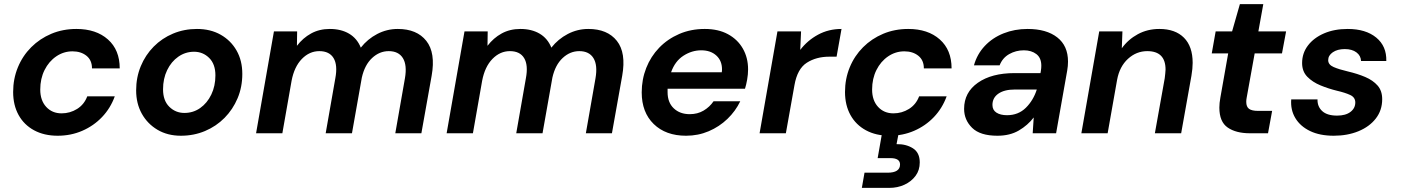

<svg xmlns="http://www.w3.org/2000/svg" viewBox="-20 -649 6821 935"><path d="M261 12Q195 12 146 -14.5Q97 -41 70.5 -89Q44 -137 44 -201Q44 -265 67 -321Q90 -377 132 -419Q174 -461 230 -484.5Q286 -508 352 -508Q448 -508 505.5 -457Q563 -406 563 -316H428Q428 -356 401 -377.5Q374 -399 333 -399Q290 -399 254 -374.5Q218 -350 197 -308Q176 -266 176 -213Q176 -160 205 -128.5Q234 -97 280 -97Q321 -97 355.5 -118.5Q390 -140 405 -180H539Q518 -122 477 -79Q436 -36 380.5 -12Q325 12 261 12Z M861 12Q796 12 747 -17Q698 -46 670.5 -95.5Q643 -145 643 -209Q643 -272 665.5 -326.5Q688 -381 728.5 -422Q769 -463 823 -485.5Q877 -508 939 -508Q1005 -508 1054.5 -480Q1104 -452 1132 -403Q1160 -354 1160 -289Q1160 -225 1137 -170.5Q1114 -116 1073.5 -75Q1033 -34 978.5 -11Q924 12 861 12ZM878 -99Q921 -99 955 -123Q989 -147 1009 -188.5Q1029 -230 1029 -282Q1029 -337 998.5 -367Q968 -397 925 -397Q883 -397 848.5 -373Q814 -349 794 -307.5Q774 -266 774 -214Q774 -159 804.5 -129Q835 -99 878 -99Z M1227 0 1314 -496H1427L1426 -426Q1455 -464 1495 -486Q1535 -508 1586 -508Q1641 -508 1680 -485Q1719 -462 1737 -417Q1770 -459 1817 -483.5Q1864 -508 1917 -508Q2010 -508 2056 -450Q2102 -392 2082 -280L2032 0H1905L1952 -268Q1963 -332 1942 -366Q1921 -400 1873 -400Q1828 -400 1792 -366.5Q1756 -333 1742 -271L1694 0H1566L1613 -268Q1625 -332 1604.5 -366Q1584 -400 1535 -400Q1487 -400 1450 -362Q1413 -324 1400 -256L1355 0Z M2155 0 2242 -496H2355L2354 -426Q2383 -464 2423 -486Q2463 -508 2514 -508Q2569 -508 2608 -485Q2647 -462 2665 -417Q2698 -459 2745 -483.5Q2792 -508 2845 -508Q2938 -508 2984 -450Q3030 -392 3010 -280L2960 0H2833L2880 -268Q2891 -332 2870 -366Q2849 -400 2801 -400Q2756 -400 2720 -366.5Q2684 -333 2670 -271L2622 0H2494L2541 -268Q2553 -332 2532.5 -366Q2512 -400 2463 -400Q2415 -400 2378 -362Q2341 -324 2328 -256L2283 0Z M3321 12Q3222 12 3163.5 -45Q3105 -102 3105 -199Q3105 -262 3127 -318Q3149 -374 3190 -416.5Q3231 -459 3287.5 -483.5Q3344 -508 3412 -508Q3478 -508 3525 -482.5Q3572 -457 3597.5 -412.5Q3623 -368 3623 -311Q3623 -287 3618.5 -261.5Q3614 -236 3608 -217H3231Q3231 -209 3231 -200Q3231 -150 3261 -121.5Q3291 -93 3339 -93Q3377 -93 3406.5 -110.5Q3436 -128 3455 -156H3585Q3562 -108 3522.5 -70Q3483 -32 3431.5 -10Q3380 12 3321 12ZM3395 -404Q3349 -404 3308 -377.5Q3267 -351 3248 -297H3495Q3496 -305 3496 -308Q3497 -352 3469 -378Q3441 -404 3395 -404Z M3679 0 3766 -496H3881L3877 -406Q3912 -452 3963.5 -480Q4015 -508 4078 -508L4054 -373H4019Q3955 -373 3909 -343.5Q3863 -314 3849 -235L3807 0Z M4312 12Q4246 12 4197 -14.5Q4148 -41 4121.5 -89Q4095 -137 4095 -201Q4095 -265 4118 -321Q4141 -377 4183 -419Q4225 -461 4281 -484.5Q4337 -508 4403 -508Q4499 -508 4556.5 -457Q4614 -406 4614 -316H4479Q4479 -356 4452 -377.5Q4425 -399 4384 -399Q4341 -399 4305 -374.5Q4269 -350 4248 -308Q4227 -266 4227 -213Q4227 -160 4256 -128.5Q4285 -97 4331 -97Q4372 -97 4406.5 -118.5Q4441 -140 4456 -180H4590Q4569 -122 4528 -79Q4487 -36 4431.5 -12Q4376 12 4312 12ZM4177 266 4190 192H4302Q4363 192 4363 152Q4363 121 4316 121H4254L4276 -4H4357L4346 53Q4392 52 4425.5 73Q4459 94 4459 142Q4459 180 4438.5 207.5Q4418 235 4384.5 250.5Q4351 266 4310 266Z M4837 12Q4753 12 4714 -26.5Q4675 -65 4675 -119Q4675 -199 4742 -246Q4809 -293 4921 -293H5047L5049 -305Q5050 -311 5050.5 -317.5Q5051 -324 5051 -329Q5051 -367 5027 -385.5Q5003 -404 4966 -404Q4927 -404 4894.5 -385.5Q4862 -367 4848 -331H4723Q4738 -385 4775.5 -425Q4813 -465 4867 -486.5Q4921 -508 4984 -508Q5076 -508 5128.5 -467Q5181 -426 5181 -349Q5181 -339 5180 -327.5Q5179 -316 5177 -305L5123 0H5009L5014 -77Q4985 -39 4941.5 -13.5Q4898 12 4837 12ZM4884 -88Q4939 -88 4975.5 -124Q5012 -160 5029 -213H4921Q4871 -213 4842 -193Q4813 -173 4813 -138Q4813 -113 4832.5 -100.5Q4852 -88 4884 -88Z M5246 0 5333 -496H5446L5443 -414Q5474 -457 5521 -482.5Q5568 -508 5626 -508Q5703 -508 5745.5 -465.5Q5788 -423 5788 -343Q5788 -315 5782 -280L5732 0H5604L5652 -268Q5653 -280 5654.5 -290.5Q5656 -301 5656 -310Q5656 -400 5567 -400Q5514 -400 5473 -362.5Q5432 -325 5420 -260L5374 0Z M6067 0Q5999 0 5958.5 -28Q5918 -56 5918 -125Q5918 -147 5923 -174L5961 -389H5881L5900 -496H5980L6018 -629H6132L6108 -496H6243L6223 -389H6090L6051 -173Q6049 -163 6049 -153Q6049 -129 6062.5 -119Q6076 -109 6107 -109H6175L6155 0Z M6475 12Q6407 12 6359.5 -11Q6312 -34 6288 -74Q6264 -114 6268 -165H6396Q6395 -130 6419 -108Q6443 -86 6491 -86Q6533 -86 6556.5 -104Q6580 -122 6580 -150Q6580 -175 6555 -186.5Q6530 -198 6491 -207Q6450 -217 6411 -233Q6372 -249 6346.5 -275Q6321 -301 6321 -342Q6321 -390 6349.5 -427.5Q6378 -465 6428 -486.5Q6478 -508 6543 -508Q6631 -508 6682 -466Q6733 -424 6731 -352H6608Q6607 -378 6585.5 -394Q6564 -410 6529 -410Q6493 -410 6470.5 -394.5Q6448 -379 6448 -356Q6448 -334 6474.5 -322.5Q6501 -311 6544 -301Q6591 -290 6628.5 -274Q6666 -258 6688.5 -232.5Q6711 -207 6711 -166Q6711 -112 6680 -72Q6649 -32 6595.5 -10Q6542 12 6475 12Z"/></svg>

Font: DeepMind Sans
Style: Bold Italic
Weight: 700
Italic angle: -10°
Designer: Jonny Pinhorn / Modifications: Colophon Foundry
Foundry: Colophon Foundry
Version: Version 1.002; ttfautohint (v1.8.2)